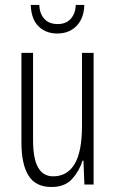

<svg xmlns="http://www.w3.org/2000/svg" viewBox="-20 -744 466 774"><path d="M357.4 -530.8V0H320.3L316.4 -96.7H313Q299.8 -55.2 270.8 -22.7Q241.7 9.8 187.5 9.8Q123.5 9.8 95 -36.1Q66.4 -82 66.4 -169.4V-530.8H113.3V-180.2Q113.3 -103.5 133.8 -68.4Q154.3 -33.2 194.3 -33.2Q251 -33.2 280.8 -82.8Q310.5 -132.3 310.5 -236.8V-530.8ZM319.8 -724.1Q318.8 -671.4 289.1 -640.1Q259.3 -608.9 210.9 -608.9Q165 -608.9 135.5 -637.7Q106 -666.5 104 -724.1H138.2Q140.1 -687.5 159.4 -667.2Q178.7 -647 212.4 -647Q245.6 -647 264.6 -667.5Q283.7 -688 285.6 -724.1Z"/></svg>

Font: Open Sans Condensed Light
Style: Regular
Weight: 300
Width: 3
Designer: Monotype Design Team
Foundry: Monotype Imaging Inc.
Version: Version 3.003; ttfautohint (v1.8.4)